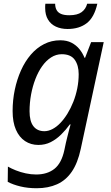

<svg xmlns="http://www.w3.org/2000/svg" viewBox="-20 -760 591 1020"><path d="M175 240Q128 240 88.5 230.5Q49 221 21 206L22 125Q39 135 64 145Q89 155 117 161Q145 167 172 167Q231 167 269 137Q307 107 322 37L330 -1Q334 -16 338 -34Q342 -52 347 -69.5Q352 -87 355 -99H351Q330 -70 304.5 -45Q279 -20 249.5 -5Q220 10 184 10Q144 10 113 -10.5Q82 -31 64.5 -71Q47 -111 47 -170Q47 -228 58.5 -283Q70 -338 91.5 -386Q113 -434 144 -470Q175 -506 214.5 -526Q254 -546 300 -546Q335 -546 360 -533Q385 -520 402 -499Q419 -478 429 -453H432L464 -536H531L409 31Q393 106 361.5 152Q330 198 283 219Q236 240 175 240ZM216 -63Q237 -63 259 -74.5Q281 -86 301 -107Q321 -128 338.5 -156.5Q356 -185 369.5 -219Q383 -253 390.5 -290.5Q398 -328 398 -366Q398 -413 377 -442.5Q356 -472 308 -472Q278 -472 251.5 -455Q225 -438 204 -408.5Q183 -379 168 -340Q153 -301 145 -257.5Q137 -214 137 -169Q137 -116 157.5 -89.5Q178 -63 216 -63ZM339 -606Q304 -606 277 -618.5Q250 -631 235 -656Q220 -681 220 -717Q220 -723 220 -728.5Q220 -734 221 -740H273Q273 -721 280.5 -707Q288 -693 304.5 -686Q321 -679 348 -679Q391 -679 413.5 -695.5Q436 -712 443 -740H497Q481 -668 441 -637Q401 -606 339 -606Z"/></svg>

Font: Noto Sans Display
Style: Italic
Weight: 400
Italic angle: -12°
Designer: Monotype Design Team
Foundry: Monotype Imaging Inc.
Version: Version 2.003